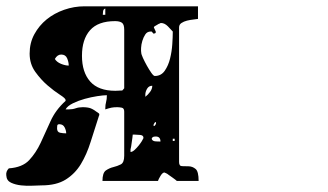

<svg xmlns="http://www.w3.org/2000/svg" viewBox="-21 -567 1041 609"><path d="M540 7Q537 4 526.5 -3.5Q516 -11 513 -13Q511 -15 506 -17.5Q501 -20 500 -20Q494 -19 488 -9Q482 1 480 7H304Q304 -19 315 -26.5Q326 -34 338.5 -37Q351 -40 362 -45.5Q373 -51 373 -73V-213Q373 -224 365 -225.5Q357 -227 351 -227Q340 -227 332.5 -225.5Q325 -224 313 -220V-223Q313 -235 315.5 -243.5Q318 -252 318 -265Q307 -265 287.5 -262Q268 -259 248 -253.5Q228 -248 210.5 -239.5Q193 -231 187 -220H197Q209 -220 219 -223.5Q229 -227 241 -227Q257 -227 266.5 -223.5Q276 -220 293 -207Q294 -206 294 -203Q294 -201 293 -200Q279 -157 266.5 -117Q254 -77 235.5 -46.5Q217 -16 187.5 2.5Q158 21 111 21Q101 21 82.5 22Q64 23 46 21Q28 19 14 12.5Q0 6 -1 -10Q-3 -23 7 -33Q50 -36 71.5 -59Q93 -82 108 -114Q123 -146 139 -182Q155 -218 187 -247V-250Q187 -255 169 -266.5Q151 -278 130 -296Q109 -314 91 -339Q73 -364 73 -397Q73 -431 88 -458.5Q103 -486 127 -505.5Q151 -525 182.5 -536Q214 -547 247 -547H607V-507Q602 -506 592 -505Q582 -504 572 -501.5Q562 -499 554.5 -494Q547 -489 547 -480V-53Q547 -40 556.5 -40Q566 -40 578 -39.5Q590 -39 599.5 -31Q609 -23 609 7ZM313 -540Q307 -538 306 -531.5Q305 -525 305 -520H313ZM373 -473Q373 -490 365.5 -495Q358 -500 344 -500Q290 -500 264.5 -471Q239 -442 239 -390Q239 -338 265 -308.5Q291 -279 345 -279L367 -280L373 -287ZM527 -467Q522 -473 511.5 -483.5Q501 -494 490 -494Q487 -494 487 -493Q481 -491 477 -488Q473 -486 470 -484Q467 -482 467 -480Q467 -479 470 -473.5Q473 -468 473 -467V-464Q473 -463 472 -462Q471 -462 470.5 -461.5Q470 -461 469 -461Q468 -460 467 -460Q466 -460 463.5 -463Q461 -466 460 -467H457Q446 -467 440 -458Q434 -449 430.5 -437.5Q427 -426 426.5 -415Q426 -404 427 -400Q427 -395 432.5 -383Q438 -371 445 -358.5Q452 -346 459 -336Q466 -326 470 -326Q490 -326 501.5 -342.5Q513 -359 518.5 -381.5Q524 -404 525.5 -427Q527 -450 527 -464ZM197 -359Q197 -370 192 -382Q187 -394 173 -394Q161 -394 153 -380Q159 -370 172.5 -364.5Q186 -359 197 -359ZM440 -260Q448 -266 455 -275.5Q462 -285 462 -295Q451 -295 445.5 -285.5Q440 -276 440 -267ZM474 -177Q474 -179 473 -180Q469 -179 467 -173Q466 -173 466 -170Q466 -168 467 -167Q471 -168 473 -173Q474 -174 474 -177ZM189 -144Q189 -153 184 -163Q179 -173 167 -173Q161 -173 160.5 -168Q160 -163 160 -160Q160 -148 169.5 -146Q179 -144 189 -144ZM393 -85Q399 -85 406 -91.5Q413 -98 419 -105.5Q425 -113 429 -119.5Q433 -126 433 -127Q434 -128 434 -130Q434 -138 423.5 -139Q413 -140 407 -140H400Q400 -137 399 -130.5Q398 -124 397 -116.5Q396 -109 395 -102.5Q394 -96 393 -93ZM488 -118Q488 -134 473 -134Q469 -134 465.5 -133Q462 -132 460 -127Q462 -119 473.5 -118.5Q485 -118 488 -118ZM533 -127H527V-120H533Z"/></svg>

Font: Genkaimincho
Style: Regular
Weight: 800
Designer: Dr. Ken Lunde (project architect, glyph set definition & overall production); Masataka HATTORI \u670D \u90E8 \u6B63 \u8C
Foundry: Adobe Systems Incorporated
Version: Version 1.00